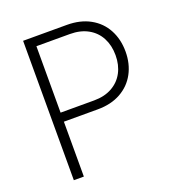

<svg xmlns="http://www.w3.org/2000/svg" viewBox="-129 -811 842 915"><g transform="rotate(-20 292.0 -353.5)"><path d="M89.8 -707H311.5Q379.9 -707 429.4 -679.4Q479 -651.9 505.1 -603Q531.2 -554.2 531.2 -492.2Q531.2 -430.7 505.1 -382.1Q479 -333.5 429.7 -305.9Q380.4 -278.3 312.5 -278.3H140.6V0H89.8ZM310.5 -324.2Q363.8 -324.2 402.1 -345.7Q440.4 -367.2 460.4 -405Q480.5 -442.9 480.5 -492.2Q480.5 -542 460.4 -580.1Q440.4 -618.2 402.1 -639.6Q363.8 -661.1 310.5 -661.1H140.6V-324.2Z"/></g></svg>

Font: Pretendard JP ExtraLight
Style: Regular
Weight: 200
Designer: Base glyphs from Inter by Rasmus Andersson; Hangeul glyphs from Noto Sans CJK(Source Han Sans) by Jang Soo-young and Kan
Foundry: Kil Hyung-jin
Version: Version 1.309